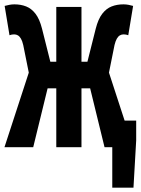

<svg xmlns="http://www.w3.org/2000/svg" viewBox="-20 -684 653 892"><path d="M501.6 188V0H489.1V-123.6H612.7V-31.8L600.1 188ZM0.7 0 130.3 -397.3H241.5V-651.8H358.5V-397.3H469.7L599.3 0H465.7L398.8 -273.7H358.5V0H241.5V-273.7H201.2L134.3 0ZM118 -325.3 87.9 -475Q83.6 -493.5 77.4 -504.2Q71.2 -514.9 63.3 -519.6Q55.3 -524.3 45.8 -524.3Q40.1 -524.3 34.6 -523.3Q29.1 -522.3 24.1 -520.3L1.6 -656.5Q11.6 -659.3 23.3 -661.5Q35 -663.8 46.7 -663.8Q76.8 -663.8 101.5 -654.1Q126.1 -644.5 145 -620Q163.8 -595.6 175.2 -550.9L227.1 -344.5ZM482 -325.3 372.9 -344.5 424.8 -550.9Q436.2 -595.6 455 -620Q473.9 -644.5 498.6 -654.1Q523.4 -663.8 553.3 -663.8Q565.9 -663.8 577.6 -661.5Q589.4 -659.3 598.4 -656.5L575.9 -520.3Q571 -522.3 565.5 -523.3Q560 -524.3 554.2 -524.3Q544.9 -524.3 536.8 -519.6Q528.8 -514.9 522.7 -504.2Q516.6 -493.5 512.1 -475Z"/></svg>

Font: Source Code Pro ExtraLight
Style: Regular
Weight: 200
Monospace: yes
Designer: Paul D. Hunt, Teo Tuominen
Foundry: Adobe
Version: Version 1.026;hotconv 1.1.0;makeotfexe 2.6.0